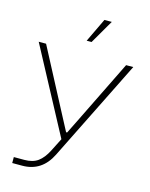

<svg xmlns="http://www.w3.org/2000/svg" viewBox="-131 -809 825 1059"><g transform="rotate(15 282.0 -280.0)"><path d="M266 -591 331 -727H373L294 -591ZM44 167V133H104Q152 133 181.5 111.5Q211 90 234 45L272 -30L12 -517H54L239 -165L287 -74H293L339 -167L511 -517H552L266 59Q213 167 101 167Z"/></g></svg>

Font: Mona Sans Expanded ExtraLight
Style: Regular
Weight: 200
Width: 7
Designer: Deni Anggara
Foundry: GitHub
Version: Version 1.001;gftools[0.9.33]